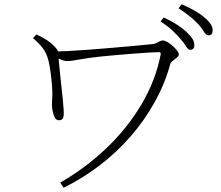

<svg xmlns="http://www.w3.org/2000/svg" viewBox="-20 -839 1040 902"><path d="M827 -657Q811 -676 788.5 -697Q766 -718 734 -738L749 -757Q786 -740 812.5 -722.5Q839 -705 856 -689Q876 -670 884.5 -656Q893 -642 893 -627Q893 -616 888 -610.5Q883 -605 874 -605Q864 -605 854 -621.5Q844 -638 827 -657ZM912 -725Q894 -744 872.5 -761.5Q851 -779 819 -800L833 -819Q906 -788 940 -757Q961 -740 970 -725.5Q979 -711 979 -696Q979 -673 960 -673Q948 -673 938.5 -689.5Q929 -706 912 -725ZM151 -677Q180 -664 202.5 -649Q225 -634 244 -612Q250 -605 252 -598Q254 -591 254 -582Q254 -575 256.5 -551Q259 -527 262 -494.5Q265 -462 269 -428Q273 -394 275.5 -366Q278 -338 279 -324Q281 -303 277.5 -288.5Q274 -274 257 -274Q244 -274 237 -288Q230 -302 227 -319Q224 -336 224 -346Q224 -366 225.5 -382Q227 -398 225 -424Q224 -445 221 -472.5Q218 -500 213.5 -526.5Q209 -553 203 -570Q196 -592 181.5 -612Q167 -632 135 -660ZM233 -597Q253 -597 295 -599Q337 -601 391 -605Q445 -609 502 -614Q559 -619 610.5 -623.5Q662 -628 698 -632Q707 -633 715 -637Q723 -641 730.5 -645Q738 -649 745 -649Q754 -649 766.5 -641.5Q779 -634 791.5 -623Q804 -612 812 -601Q820 -590 820 -583Q820 -576 811 -568.5Q802 -561 792 -553.5Q782 -546 780 -538Q754 -444 706 -358Q658 -272 592.5 -197Q527 -122 447.5 -61.5Q368 -1 279 43L263 19Q381 -49 479 -142Q577 -235 644 -347.5Q711 -460 735 -584Q736 -589 733.5 -591.5Q731 -594 725 -594Q710 -594 678.5 -592Q647 -590 607.5 -587Q568 -584 528.5 -580.5Q489 -577 459 -574Q399 -568 356 -560Q313 -552 296 -552Q281 -552 264 -560Q247 -568 233 -576Z"/></svg>

Font: Noto Serif JP
Style: Regular
Weight: 200
Designer: Ryoko NISHIZUKA 西塚涼子 (kana & ideographs); Frank Grießhammer (Latin, Greek & Cyrillic); Wenlong ZHANG 张文龙 (bopomofo); San
Foundry: Adobe
Version: Version 2.001;hotconv 1.1.0;makeotfexe 2.6.0